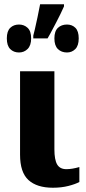

<svg xmlns="http://www.w3.org/2000/svg" viewBox="-20 -870 403 900"><path d="M74 -145V-536H235V-170Q235 -121 248 -99Q261 -77 291 -77Q318 -77 352 -87V-17Q334 -7 301 1.5Q268 10 228 10Q153 10 113.5 -26Q74 -62 74 -145ZM136 -703Q141 -724 143 -731Q148 -753 156 -790Q164 -827 168 -850H280V-840Q265 -806 243.5 -765Q222 -724 216 -713L203 -690H136ZM12 -690Q12 -724 28 -739.5Q44 -755 69 -755Q93 -755 109.5 -739.5Q126 -724 126 -690Q126 -657 109.5 -640.5Q93 -624 69 -624Q44 -624 28 -640Q12 -656 12 -690ZM235 -690Q235 -724 251.5 -739.5Q268 -755 294 -755Q318 -755 333.5 -739.5Q349 -724 349 -690Q349 -656 333 -640Q317 -624 294 -624Q268 -624 251.5 -640Q235 -656 235 -690Z"/></svg>

Font: Noto Serif CondBlack
Style: Regular
Weight: 900
Width: 3
Designer: Monotype Design Team
Foundry: Monotype Imaging Inc.
Version: Version 1.001